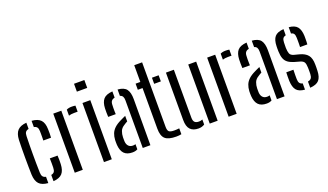

<svg xmlns="http://www.w3.org/2000/svg" viewBox="-74 -1312 3134 1832"><g transform="rotate(-20 1493.0 -396.0)"><path d="M47 -123Q46 -159 45.2 -203.8Q44.5 -248.5 44.5 -296.5Q44.5 -344.5 45 -390.8Q45.5 -437 47 -476Q50 -540 78.8 -570.8Q107.5 -601.5 169.5 -606.5V-543.5Q147.5 -539 137.8 -525.8Q128 -512.5 127.5 -486Q126 -439.5 125.5 -394Q125 -348.5 125 -302.5Q125 -256.5 125.5 -210Q126 -163.5 127.5 -115Q128 -88.5 138 -75Q148 -61.5 169.5 -57.5V6.5Q106 1.5 78 -29.2Q50 -60 47 -123ZM222.5 6.5V-57Q244.5 -61 254 -74.5Q263.5 -88 264 -115.5Q264.5 -136.5 264.5 -158.5Q264.5 -180.5 263.5 -210H342Q343.5 -192 343.8 -166.2Q344 -140.5 343 -123Q340.5 -60 312.8 -29Q285 2 222.5 6.5ZM263.5 -391.5Q264.5 -408 264.5 -424.5Q264.5 -441 264.5 -457Q264.5 -473 264 -486.5Q263.5 -512.5 253.8 -525.8Q244 -539 222.5 -543V-606.5Q285 -602 313.5 -571.5Q342 -541 343 -478.5Q344 -458 343.8 -434.5Q343.5 -411 342 -391.5Z M440.5 0V-600H522V0ZM575 -530.5V-591.5Q596 -602.5 628 -602.5Q637.5 -602.5 646.8 -601.8Q656 -601 665.5 -599.5V-538H629Q596.5 -538 575 -530.5Z M724 -720V-800H829V-720ZM737 0V-600H816.5V0Z M909.5 -111.5Q909 -124 908.8 -136.2Q908.5 -148.5 909 -161.5Q911 -197.5 922.2 -225.8Q933.5 -254 958.5 -277.5Q983.5 -301 1027 -321.5Q1039 -327.5 1051.8 -333.5Q1064.5 -339.5 1078 -345.5V-289Q1070 -285 1061.2 -279.8Q1052.5 -274.5 1043 -268Q1010.5 -249 999.8 -220.5Q989 -192 988.5 -160.5Q988.5 -147 988.5 -136.8Q988.5 -126.5 989 -116.5Q991.5 -87 1007.5 -70.2Q1023.5 -53.5 1051.5 -53.5Q1066.5 -53.5 1078 -58V-6Q1057.5 6.5 1026 6.5Q970.5 6.5 942.2 -22.5Q914 -51.5 909.5 -111.5ZM922.5 -391.5Q921 -413 921 -435.5Q921 -458 921.5 -478.5Q924 -539.5 950.8 -570.5Q977.5 -601.5 1043 -606.5V-543.5Q1023 -539.5 1011.5 -526.8Q1000 -514 999 -489Q998 -474.5 997.8 -455.2Q997.5 -436 998 -418.5Q998.5 -401 999 -391.5ZM1131 0V-483.5Q1131 -508.5 1123 -522.5Q1115 -536.5 1096 -541.5V-606.5Q1160.5 -601.5 1185 -568.2Q1209.5 -535 1209.5 -468L1208.5 0Z M1276.5 -538V-600H1324.5V-770H1404.5V-115.5Q1404.5 -79.5 1417.8 -66.8Q1431 -54 1471 -54Q1486.5 -54 1497.2 -54.8Q1508 -55.5 1522 -57V2.5Q1510 5 1497.2 6.2Q1484.5 7.5 1470 7.5Q1389.5 7.5 1357 -22.5Q1324.5 -52.5 1324.5 -124.5V-538ZM1442.5 -538V-600H1510.5V-538Z M1584.5 -120V-600H1665L1665.5 -113.5Q1665.5 -81.5 1678.8 -67.5Q1692 -53.5 1722 -53.5Q1742.5 -53.5 1758 -61V-10Q1731.5 7.5 1696 7.5Q1641.5 7.5 1613 -22.5Q1584.5 -52.5 1584.5 -120ZM1811 0V-600H1891.5V0Z M2003 0V-600H2084.5V0ZM2137.5 -530.5V-591.5Q2158.5 -602.5 2190.5 -602.5Q2200 -602.5 2209.2 -601.8Q2218.5 -601 2228 -599.5V-538H2191.5Q2159 -538 2137.5 -530.5Z M2272 -111.5Q2271.5 -124 2271.2 -136.2Q2271 -148.5 2271.5 -161.5Q2273.5 -197.5 2284.8 -225.8Q2296 -254 2321 -277.5Q2346 -301 2389.5 -321.5Q2401.5 -327.5 2414.2 -333.5Q2427 -339.5 2440.5 -345.5V-289Q2432.5 -285 2423.8 -279.8Q2415 -274.5 2405.5 -268Q2373 -249 2362.2 -220.5Q2351.5 -192 2351 -160.5Q2351 -147 2351 -136.8Q2351 -126.5 2351.5 -116.5Q2354 -87 2370 -70.2Q2386 -53.5 2414 -53.5Q2429 -53.5 2440.5 -58V-6Q2420 6.5 2388.5 6.5Q2333 6.5 2304.8 -22.5Q2276.5 -51.5 2272 -111.5ZM2285 -391.5Q2283.5 -413 2283.5 -435.5Q2283.5 -458 2284 -478.5Q2286.5 -539.5 2313.2 -570.5Q2340 -601.5 2405.5 -606.5V-543.5Q2385.5 -539.5 2374 -526.8Q2362.5 -514 2361.5 -489Q2360.5 -474.5 2360.2 -455.2Q2360 -436 2360.5 -418.5Q2361 -401 2361.5 -391.5ZM2493.5 0V-483.5Q2493.5 -508.5 2485.5 -522.5Q2477.5 -536.5 2458.5 -541.5V-606.5Q2523 -601.5 2547.5 -568.2Q2572 -535 2572 -468L2571 0Z M2663.5 -123Q2663 -146 2663.2 -167Q2663.5 -188 2664.5 -210H2737Q2735.5 -179 2735.8 -155.8Q2736 -132.5 2736 -115Q2736.5 -88 2745.8 -74.8Q2755 -61.5 2776 -57V6.5Q2715.5 1.5 2690.8 -29.2Q2666 -60 2663.5 -123ZM2829 6.5V-56.5Q2852.5 -60.5 2863 -74.2Q2873.5 -88 2874.5 -115.5Q2875 -130 2875 -140.5Q2875 -151 2875 -160.8Q2875 -170.5 2874.5 -182.5Q2873.5 -218 2864.5 -234.8Q2855.5 -251.5 2827 -260.5L2772 -276Q2732.5 -287.5 2709 -304.8Q2685.5 -322 2674.8 -349.8Q2664 -377.5 2662.5 -421.5Q2662 -439.5 2662 -451.2Q2662 -463 2662.5 -476Q2664 -540 2690.2 -571Q2716.5 -602 2780.5 -606.5V-543.5Q2760 -539 2751.2 -526Q2742.5 -513 2741.5 -486Q2741.5 -477 2741 -462Q2740.5 -447 2740.5 -429.5Q2741.5 -394 2749.5 -372.5Q2757.5 -351 2789 -342L2841 -328.5Q2897 -314 2923.5 -281.8Q2950 -249.5 2950 -185Q2950 -167 2950 -153.2Q2950 -139.5 2949 -121Q2947 -58.5 2920.2 -28.2Q2893.5 2 2829 6.5ZM2870.5 -391.5Q2871.5 -408 2871.5 -425.8Q2871.5 -443.5 2871.5 -459.5Q2871.5 -475.5 2871 -486.5Q2870.5 -512.5 2862.2 -525.8Q2854 -539 2833.5 -542.5V-606.5Q2893 -601.5 2918.5 -571Q2944 -540.5 2946.5 -477Q2946.5 -469.5 2946.5 -453.8Q2946.5 -438 2946.2 -421Q2946 -404 2944.5 -391.5Z"/></g></svg>

Font: Big Shoulders Stencil Text Thin
Style: Regular
Weight: 400
Version: Version 2.001